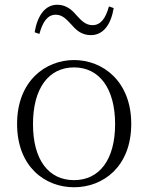

<svg xmlns="http://www.w3.org/2000/svg" viewBox="-20 -775 625 809"><path d="M292 14C414 14 533 -72 533 -253C533 -433 413 -522 292 -522C171 -522 52 -433 52 -253C52 -72 170 14 292 14ZM292 -16C185 -16 119 -101 119 -252C119 -403 185 -491 292 -491C398 -491 465 -403 465 -252C465 -101 398 -16 292 -16ZM126 -639 146 -632C160 -684 181 -713 215 -713C245 -713 262 -691 284 -668C303 -646 326 -627 363 -627C416 -627 448 -673 459 -741L439 -748C425 -697 404 -669 370 -669C341 -669 324 -687 301 -712C282 -735 257 -755 221 -755C169 -755 137 -707 126 -639Z"/></svg>

Font: Source Han Serif CN VF
Style: Regular
Weight: 250
Designer: Ryoko NISHIZUKA 西塚涼子 (kana & ideographs); Frank Grießhammer (Latin, Greek & Cyrillic); Wenlong ZHANG 张文龙 (bopomofo); San
Foundry: Adobe
Version: Version 2.002;hotconv 1.1.0;makeotfexe 2.6.0